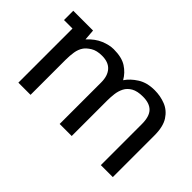

<svg xmlns="http://www.w3.org/2000/svg" viewBox="-71 -758 1029 1029"><g transform="rotate(45 443.5 -244.0)"><path d="M99.1 0V-410.2H34.7V-480.5H184.6L189.5 -418.5Q224.6 -456.5 262.9 -472.4Q301.3 -488.3 334 -488.3Q395.5 -488.3 430.9 -465.3Q466.3 -442.4 486.8 -406.2Q508.3 -438.5 547.6 -463.4Q586.9 -488.3 644.5 -488.3Q688.5 -488.3 727.3 -472.9Q766.1 -457.5 790.5 -419.9Q814.9 -382.3 814.9 -315.4V0H724.1V-311Q724.1 -368.2 699.5 -393.8Q674.8 -419.4 624.5 -419.4Q582 -419.4 557.4 -405.3Q532.7 -391.1 521.2 -368.7Q509.8 -346.2 506.6 -320.1Q503.4 -293.9 503.4 -269.5V0H412.1V-315.4Q412.1 -364.3 387.7 -391.8Q363.3 -419.4 314.5 -419.4Q274.4 -419.4 249.8 -404.1Q225.1 -388.7 214.4 -373Q200.2 -352.5 195.8 -324.7Q191.4 -296.9 191.4 -264.6V0Z"/></g></svg>

Font: Shanti
Style: Regular
Weight: 400
Designer: Vernon Adams
Foundry: Vernon Adams
Version: Version 1.100; ttfautohint (v1.8.4)